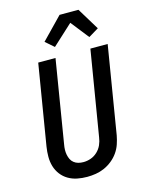

<svg xmlns="http://www.w3.org/2000/svg" viewBox="-142 -1065 884 1159"><g transform="rotate(-15 300.0 -486.0)"><path d="M256 8Q224 8 194 2Q164 -4 138.5 -19Q113 -34 95 -57.5Q77 -81 68.5 -109.5Q60 -138 60 -169.5Q60 -201 65 -232L148 -735H256L171 -217Q168 -201 167.5 -185Q167 -169 170 -153.5Q173 -138 179.5 -124.5Q186 -111 198 -101.5Q210 -92 225 -88Q240 -84 257 -84Q280 -84 303 -92Q326 -100 344.5 -117.5Q363 -135 373 -157.5Q383 -180 386 -203L474 -735H582L492 -188Q487 -161 478 -134.5Q469 -108 452.5 -84.5Q436 -61 413 -42.5Q390 -24 364 -12.5Q338 -1 310.5 3.5Q283 8 256 8ZM270 -800 217 -846 347 -980H465L549 -842L486 -804L397 -917Z"/></g></svg>

Font: Iosevka SmBd Ex Obl
Style: Regular
Weight: 600
Width: 7
Italic angle: -9°
Monospace: yes
Designer: Belleve Invis
Foundry: Belleve Invis
Version: Version 32.5.0; ttfautohint (v1.8.4)